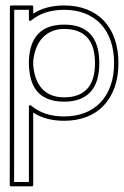

<svg xmlns="http://www.w3.org/2000/svg" viewBox="-20 -424 446 691"><path d="M94.7 -404.3Q99.6 -404.3 99.6 -399.4V-375Q145.5 -404.3 210.9 -404.3Q256.3 -404.3 292.5 -390.1Q328.6 -376 354 -349.1Q379.4 -322.3 392.8 -283.9Q406.2 -245.6 406.2 -196.8Q406.2 -147.5 392.3 -109.1Q378.4 -70.8 353 -43.9Q327.6 -17.1 291.5 -3.2Q255.4 10.7 210.9 10.7Q145.5 10.7 99.6 -18.6V241.7Q99.6 246.6 94.7 246.6H20Q15.1 246.6 15.1 241.7L15.6 -399.4Q15.6 -404.3 20.5 -404.3ZM99.6 -189.9Q104 -133.8 132.3 -103.8Q160.6 -73.7 210.9 -73.7Q265.1 -73.7 293.5 -104Q321.8 -134.3 321.8 -196.8Q321.8 -258.8 293.7 -289.3Q265.6 -319.8 210.9 -319.8Q186 -319.8 166.3 -311.3Q146.5 -302.7 132.6 -287.6Q118.7 -272.5 110.4 -251Q102.1 -229.5 99.6 -204.1ZM84 -204.6Q88.4 -335.4 210.9 -335.4Q337.4 -335.4 337.4 -196.8Q337.4 -126.5 304.9 -92.3Q272.5 -58.1 210.9 -58.1Q150.9 -58.1 118.9 -89.6Q86.9 -121.1 84 -189.5ZM31.2 -388.7 30.8 231H84V-40Q84 -43.5 86.7 -44.9Q89.4 -46.4 91.8 -43.9Q138.2 -4.9 210.9 -4.9Q252 -4.9 285.2 -17.8Q318.4 -30.8 341.8 -55.4Q365.2 -80.1 377.9 -115.7Q390.6 -151.4 390.6 -196.8Q390.6 -241.7 378.2 -277.3Q365.7 -313 342.5 -337.6Q319.3 -362.3 286.1 -375.5Q252.9 -388.7 210.9 -388.7Q138.2 -388.7 91.8 -350.1Q89.4 -347.7 86.7 -349.1Q84 -350.6 84 -354V-388.7Z"/></svg>

Font: Fibel Sued Kontur LRS
Style: Regular
Weight: 400
Designer: Peter Wiegel
Foundry: Peter Wiegel
Version: Version 000.000